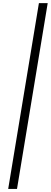

<svg xmlns="http://www.w3.org/2000/svg" viewBox="-20 -982 328 1236"><path d="M287.1 -961.9 89.4 234.4H32.7L230.5 -961.9Z"/></svg>

Font: Inter 24pt Light
Style: Italic
Weight: 300
Italic angle: -9.3988°
Designer: Rasmus Andersson
Foundry: rsms
Version: Version 4.001;git-66647c0bb